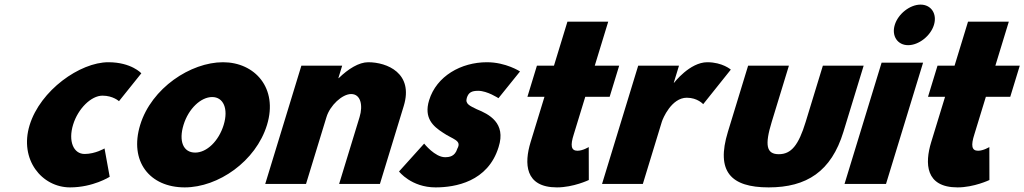

<svg xmlns="http://www.w3.org/2000/svg" viewBox="-20 -798 4444 833"><path d="M424.6 -383C470.5 -383 496.2 -359 496.2 -359L593.2 -480C593.2 -480 549.9 -528 450 -528C327 -528 154.7 -406 108.5 -255C62.7 -105 162 15 284 15C383.9 15 455.9 -31 455.9 -31L433.5 -154C433.5 -154 393.2 -130 347.2 -130C298.4 -130 275.4 -186 297.1 -257C318.5 -327 375.7 -383 424.6 -383Z M588.2 -256C539.8 -98 629.3 15 781.5 15C926.5 15 1090.1 -98 1138.4 -256C1187.3 -416 1085.5 -528 947.5 -528C807.3 -528 637.1 -416 588.2 -256ZM776.2 -256C797.9 -327 851.8 -377 900.6 -377C948.7 -377 972.1 -327 950.4 -256C929 -186 877.2 -136 826.9 -136C774.5 -136 754.8 -186 776.2 -256Z M1130.7 0H1307.7L1396.4 -290C1411.9 -341 1464.8 -390 1503.5 -390C1545 -390 1555.6 -341 1540 -290L1451.3 0H1628.3L1731.6 -338C1775.4 -481 1658.7 -528 1577.7 -528C1536.9 -528 1490.9 -499 1449.5 -459H1448L1464.5 -513H1287.5Z M2092.7 -528C1980.6 -528 1873.8 -468 1841.7 -363C1818.1 -286 1859.1 -250 1900.9 -223C1943.9 -193 1985 -190 1964.1 -153C1953.7 -119 1929.8 -116 1910.6 -116C1867 -116 1820.2 -175 1820.2 -175L1711.2 -54C1711.2 -54 1764.1 15 1869.8 15C1954.4 15 2097 -9 2143.2 -160C2176.9 -265 2100.5 -303 2048.6 -324C2020.8 -338 1997 -346 2005.2 -373C2012.6 -397 2026.4 -404 2054.8 -404C2094.2 -404 2142.6 -372 2142.6 -372L2236.1 -488C2236.1 -488 2175.3 -528 2092.7 -528Z M2383.4 -513H2309.4L2268.2 -378H2342.2L2281.9 -181C2254.1 -90 2256 15 2396.3 15C2467.8 15 2534.6 -17 2534.6 -17L2534.3 -160C2534.3 -160 2508.4 -144 2485.4 -144C2457.4 -144 2453.9 -167 2469.3 -215L2519.2 -378H2625L2666.3 -513H2560.4L2618.8 -704H2441.8Z M2592 0H2769L2851.5 -270C2855.5 -283 2892.8 -374 2959.8 -374C3006.4 -374 3030.8 -346 3030.8 -346L3150.7 -496C3150.7 -496 3114.5 -528 3048.5 -528C2972.7 -528 2904.6 -439 2904.6 -439H2903.2L2925.8 -513H2748.8Z M3402.7 -513H3225.7L3138 -226C3085.4 -54 3150.3 15 3314.9 15C3479.5 15 3586.6 -54 3639.2 -226L3727 -513H3550L3475.4 -269C3444.5 -168 3412.9 -129 3358.9 -129C3305 -129 3297.2 -168 3328.1 -269Z M3644 0H3824L3984.8 -526H3804.8ZM3862 -690C3847.3 -642 3874 -602 3920 -602C3966 -602 4017.3 -642 4032 -690C4046.6 -738 4019.9 -778 3973.9 -778C3927.9 -778 3876.6 -738 3862 -690Z M4121.4 -513H4047.4L4006.2 -378H4080.2L4019.9 -181C3992.1 -90 3994 15 4134.3 15C4205.8 15 4272.6 -17 4272.6 -17L4272.3 -160C4272.3 -160 4246.4 -144 4223.4 -144C4195.4 -144 4191.9 -167 4207.3 -215L4257.2 -378H4363L4404.3 -513H4298.4L4356.8 -704H4179.8Z"/></svg>

Font: Hussar
Style: BdSuprConOblThree
Weight: 700
Foundry: Cannot Into Space Fonts
Version: Version 2.00